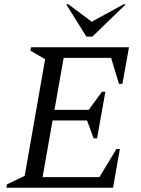

<svg xmlns="http://www.w3.org/2000/svg" viewBox="-20 -882 661 902"><path d="M10 0 13 -16 96 -56 192 -604 123 -644 126 -660H586L555 -488H539L502 -610H279L236 -366H397L459 -451H475L436 -232H420L389 -316H227L180 -50H447L527 -182H543L511 0ZM386 -710 291 -862H301L411 -780L561 -862H571L414 -710Z"/></svg>

Font: Spectral SC
Style: Italic
Weight: 400
Italic angle: -10°
Designer: Jean-Baptiste Levee
Foundry: Production Type
Version: Version 2.001